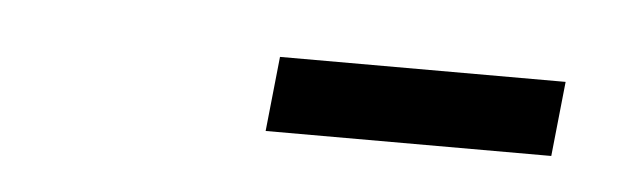

<svg xmlns="http://www.w3.org/2000/svg" viewBox="-23 -847 390 120"><g transform="rotate(5 172.0 -786.5)"><path d="M145 -762.7 149.9 -809.6H329.1L324.2 -762.7Z"/></g></svg>

Font: Oswald
Style: Light
Weight: 300
Designer: Vernon Adams
Foundry: Vernon Adams
Version: 3.0; ttfautohint (v0.95.6-bc232) -l 8 -r 50 -G 200 -x 0 -w "